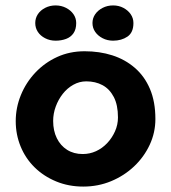

<svg xmlns="http://www.w3.org/2000/svg" viewBox="-20 -689 630 708"><path d="M287 -1Q233 -1 187 -20Q141 -39 107.5 -72Q74 -105 56 -149Q38 -193 38 -242Q38 -292 57 -338.5Q76 -385 110.5 -421.5Q145 -458 191 -479Q237 -500 292 -500Q347 -500 394 -485Q441 -470 477 -439Q513 -408 533 -361Q553 -314 553 -250Q553 -200 532 -155Q511 -110 474.5 -75.5Q438 -41 390 -21Q342 -1 287 -1ZM285 -121Q311 -121 334 -131.5Q357 -142 375 -161Q393 -180 404 -204.5Q415 -229 415 -256Q415 -302 399.5 -331.5Q384 -361 358 -375Q332 -389 298 -389Q273 -389 250.5 -376.5Q228 -364 211.5 -343Q195 -322 185.5 -296Q176 -270 176 -243Q176 -207 189.5 -179.5Q203 -152 227.5 -136.5Q252 -121 285 -121ZM397 -539Q376 -539 358.5 -548Q341 -557 331 -571.5Q321 -586 321 -604Q321 -622 331 -636.5Q341 -651 358.5 -660Q376 -669 397 -669Q418 -669 435 -660Q452 -651 462 -636.5Q472 -622 472 -604Q472 -569 450 -554Q428 -539 397 -539ZM185 -539Q164 -539 146.5 -548Q129 -557 119.5 -571.5Q110 -586 110 -604Q110 -622 119.5 -636.5Q129 -651 146.5 -660Q164 -669 185 -669Q206 -669 223.5 -660Q241 -651 251 -636.5Q261 -622 261 -604Q261 -581 251 -566.5Q241 -552 223.5 -545.5Q206 -539 185 -539Z"/></svg>

Font: Sour Gummy Black SemiBold
Style: Regular
Weight: 600
Version: Version 1.000